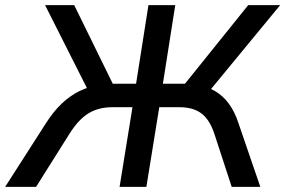

<svg xmlns="http://www.w3.org/2000/svg" viewBox="-49 -725 1107 745"><path d="M-29 0 130 -248Q158 -292 190.5 -323Q223 -354 260 -372Q297 -390 340 -395L298 -364L126 -705H239L397 -383L377 -400H479L527 -705H631L583 -400H679L655 -383L914 -705H1038L757 -364L713 -395Q754 -390 785.5 -371.5Q817 -353 839.5 -322Q862 -291 876 -248L961 0H850L783 -205Q765 -260 733 -284.5Q701 -309 647 -309H569L519 0H415L465 -309H387Q333 -309 294 -285Q255 -261 220 -205L91 0Z"/></svg>

Font: Nunito Sans 10pt SemiBold
Style: Italic
Weight: 600
Italic angle: -9°
Designer: Vernon Adams
Foundry: Vernon Adams
Version: Version 3.101;gftools[0.9.27]